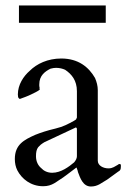

<svg xmlns="http://www.w3.org/2000/svg" viewBox="-20 -666 472 699"><path d="M336 -81V-338C336 -353 332 -368 326 -382C303 -422 265 -453 203 -453C154 -453 114 -434 88 -408C66 -389 45 -358 45 -322C45 -319 46 -315 46 -312C48 -308 50 -306 53 -306C64 -310 81 -316 93 -322C103 -327 119 -334 125 -340L124 -342V-348C123 -351 123 -353 123 -355V-359C123 -391 144 -406 164 -416C172 -418 178 -419 184 -419C197 -419 208 -416 217 -412C241 -396 260 -373 260 -334V-240C260 -238 260 -236 258 -234C258 -231 254 -229 249 -226C227 -214 211 -205 182 -198C152 -191 128 -183 108 -175C68 -157 34 -140 34 -87C34 -72 37 -58 43 -46C59 -15 92 12 137 12C171 12 185 -5 210 -20C223 -30 239 -41 258 -56C259 -56 260 -54 260 -52C262 -48 263 -44 264 -39C272 -18 282 13 311 13C337 13 350 -1 370 -12C381 -20 394 -29 410 -41C418 -45 420 -49 420 -60V-66C419 -68 418 -69 415 -69C413 -69 411 -68 409 -66C399 -61 391 -53 375 -53C356 -53 336 -63 336 -81ZM111 -97C111 -112 113 -122 119 -130L128 -139C132 -142 136 -145 141 -148L254 -201C255 -202 255 -202 256 -202C259 -201 260 -199 260 -196V-97C260 -90 256 -82 250 -75C231 -59 202 -37 170 -37C153 -37 139 -44 130 -54C119 -63 111 -78 111 -97ZM49 -646V-583H365V-646Z"/></svg>

Font: fbb
Style: Regular
Weight: 400
Designer: David J. Perry, Michael Sharpe
Version: Version 1.045